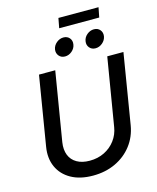

<svg xmlns="http://www.w3.org/2000/svg" viewBox="-150 -1159 1036 1271"><g transform="rotate(-15 368.0 -523.0)"><path d="M327.6 11.2Q238.8 11.2 177.7 -23.2Q116.7 -57.6 89.8 -117.7Q63 -177.7 75.7 -253.9L153.8 -727.5H265.1L187 -255.4Q179.2 -205.6 193.8 -168.2Q208.5 -130.9 243.9 -110.4Q279.3 -89.8 332 -89.8Q387.7 -89.8 432.9 -112.3Q478 -134.8 507.3 -174.1Q536.6 -213.4 544.4 -262.7L621.6 -727.5H732.4L653.3 -246.6Q640.6 -169.9 595.9 -111.8Q551.3 -53.7 482.2 -21.2Q413.1 11.2 327.6 11.2ZM561 -798.8Q535.2 -798.8 519.8 -817.1Q504.4 -835.4 508.8 -861.3Q512.7 -887.2 534.4 -905.3Q556.2 -923.3 582 -923.3Q608.4 -923.3 623.5 -905.3Q638.7 -887.2 634.8 -861.3Q630.4 -835.4 608.9 -817.1Q587.4 -798.8 561 -798.8ZM352.1 -798.8Q326.2 -798.8 310.8 -817.1Q295.4 -835.4 299.3 -861.3Q303.7 -887.2 325.4 -905.3Q347.2 -923.3 373 -923.3Q399.4 -923.3 414.6 -905.3Q429.7 -887.2 425.3 -861.3Q421.4 -835.4 399.9 -817.1Q378.4 -798.8 352.1 -798.8ZM649.9 -1056.6 636.7 -989.3H362.3L375 -1056.6Z"/></g></svg>

Font: Inter 16pt Medium
Style: Italic
Weight: 500
Italic angle: -9.3988°
Version: Version 4.001;git-66647c0bb